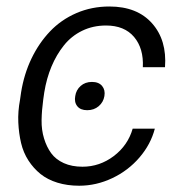

<svg xmlns="http://www.w3.org/2000/svg" viewBox="-20 -573 568 603"><path d="M228.7 10.3Q191.4 10.3 160.3 0.7Q129.3 -8.9 107.2 -26.6Q85.2 -44.4 69.2 -69.1Q53.3 -93.8 46.2 -123.8Q39.1 -153.8 37.5 -188.4Q35.9 -223 43 -260.3L46.2 -282.7Q55.4 -340.2 78.8 -389Q102.3 -437.9 137.1 -474.4Q171.9 -511 219.8 -531.8Q267.8 -552.6 323.5 -552.6Q410.9 -552.6 457.7 -499.6Q504.6 -446.7 498.2 -361.9H428.6Q431.5 -420.8 401.1 -456.9Q370.7 -492.9 312.9 -492.9Q272 -492.9 238.1 -476.4Q204.2 -459.9 180.8 -430.6Q157.3 -401.3 141.7 -364Q126.1 -326.7 119 -282.7L115.8 -260.3Q111.2 -226.9 110.6 -196Q110.1 -165.1 118.3 -138.3Q126.4 -111.5 140.8 -91.8Q155.2 -72.1 180.4 -60.7Q205.6 -49.4 239 -49.4Q293 -49.4 337.4 -82.9Q381.7 -116.5 396.7 -169H466.3Q453.5 -119.7 418.1 -78.5Q382.8 -37.3 332.6 -13.5Q282.3 10.3 228.7 10.3ZM216.3 -271.3Q219.1 -290.5 233.3 -303.1Q247.5 -315.7 268.8 -315.7Q290.1 -315.7 300.6 -303.1Q311.1 -290.5 307.9 -271.3Q304.7 -252.1 290 -239.5Q275.2 -226.9 253.9 -226.9Q232.6 -226.9 222.7 -239.5Q212.7 -252.1 216.3 -271.3Z"/></svg>

Font: Karasuma Gothic
Style: Light Italic
Weight: 300
Italic angle: 9.39998°
Designer: Rasmus Andersson / Ryoko Nishizuka
Foundry: rsms
Version: Version 1.00